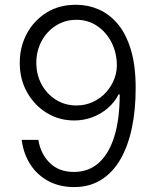

<svg xmlns="http://www.w3.org/2000/svg" viewBox="-20 -757 637 787"><path d="M283.7 9.8Q224.6 9.8 178.7 -14.6Q132.8 -39.1 104.5 -82.8Q76.2 -126.5 68.8 -183.6H137.2Q146.5 -126.5 183.8 -89.4Q221.2 -52.2 283.2 -52.2Q343.3 -52.2 385 -89.6Q426.8 -127 448.7 -198Q470.7 -269 470.7 -370.1H466.3Q449.7 -337.9 422.1 -314Q394.5 -290 359.1 -276.6Q323.7 -263.2 284.2 -263.2Q222.7 -263.2 172.1 -293.9Q121.6 -324.7 91.3 -378.2Q61 -431.6 61 -499.5Q61 -565.4 90.3 -619.6Q119.6 -673.8 171.9 -706.1Q224.1 -738.3 294.4 -737.3Q340.8 -737.3 384.3 -718.5Q427.7 -699.7 461.9 -659.7Q496.1 -619.6 516.1 -554.4Q536.1 -489.3 536.1 -395Q536.1 -306.2 520.5 -232.2Q504.9 -158.2 473.6 -104Q442.4 -49.8 394.8 -20Q347.2 9.8 283.7 9.8ZM293.5 -324.7Q329.6 -324.7 360.8 -339.1Q392.1 -353.5 414.8 -378.7Q437.5 -403.8 449.5 -436.3Q461.4 -468.8 458.5 -504.4Q454.6 -554.2 432.1 -592.5Q409.7 -630.9 374 -653.3Q338.4 -675.8 293.5 -675.8Q246.6 -675.8 209.2 -652.1Q171.9 -628.4 150.4 -588.4Q128.9 -548.3 128.9 -500Q128.9 -450.7 150.4 -411.1Q171.9 -371.6 209.2 -348.1Q246.6 -324.7 293.5 -324.7Z"/></svg>

Font: Inter 16pt Light
Style: Regular
Weight: 300
Version: Version 4.001;git-66647c0bb